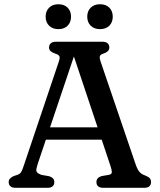

<svg xmlns="http://www.w3.org/2000/svg" viewBox="-20 -900 765 920"><path d="M179.4 -290H488.4L492 -230.6H174ZM240.3 -27.6Q240.3 -14.6 232.2 -7.3Q224 0 207.1 0H54.8Q38.2 0 29.9 -7.3Q21.6 -14.6 21.6 -27.6Q21.6 -37.4 27.3 -43.7Q33 -50 44.6 -56L63.1 -62.1Q75.6 -66.4 81.4 -75.7Q87.2 -85 95.5 -111L261.6 -604.2Q267.7 -622.6 264.9 -629.9Q262.1 -637.3 244.9 -643.2Q230.2 -647.9 222.6 -654.7Q215.1 -661.6 215.1 -672.4Q215.1 -685.4 223.4 -692.7Q231.7 -700 248.3 -700H470.7Q487.6 -700 495.8 -692.5Q503.9 -685.1 503.9 -672.4Q503.9 -661 496.1 -654.1Q488.3 -647.3 473 -642.2Q461.1 -638.3 458.7 -631Q456.2 -623.8 460.9 -608.4L628.8 -115.8Q637.3 -90.1 647 -77.9Q656.7 -65.7 674.7 -59.5Q691.6 -52.8 697.7 -45.8Q703.7 -38.7 703.7 -27.6Q703.7 -14.6 695.6 -7.3Q687.4 0 670.5 0H475.2Q458.4 0 450.2 -7.3Q442 -14.6 442 -27.6Q442 -38.4 448.3 -45.5Q454.6 -52.5 466.6 -56.2L503.6 -62.6Q516.2 -65.8 515.9 -76Q515.7 -86.2 508.4 -107.8L327.9 -648L340.7 -649L162.7 -120.4Q157 -102.7 154.7 -91.9Q152.3 -81.1 157.5 -74.4Q162.7 -67.7 178.7 -62L215.7 -55.6Q227.1 -52.1 233.7 -45.4Q240.3 -38.6 240.3 -27.6ZM259.8 -760.4Q232.1 -760.4 215.4 -776.8Q198.7 -793.3 198.7 -820.1Q198.7 -846.9 215.4 -863.3Q232.1 -879.7 259.8 -879.7Q287.7 -879.7 304.1 -863.3Q320.4 -846.9 320.4 -820.1Q320.4 -793.5 304.1 -776.9Q287.7 -760.4 259.8 -760.4ZM459.1 -760.4Q431.4 -760.4 414.7 -776.8Q398 -793.3 398 -820.4Q398 -846.9 414.7 -863.3Q431.4 -879.7 459.1 -879.7Q487.4 -879.7 503.9 -863.3Q520.3 -846.9 520.3 -820.1Q520.3 -793.5 503.9 -776.9Q487.4 -760.4 459.1 -760.4Z"/></svg>

Font: Fraunces SuperSoft
Style: Regular
Weight: 900
Version: Version 1.000;[b76b70a41]